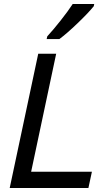

<svg xmlns="http://www.w3.org/2000/svg" viewBox="-20 -946 545 966"><path d="M424.8 0H28.8L172.4 -675.8H262.7L136.7 -82H442.4ZM278.8 -749.5H214.8L217.8 -763.2Q248.5 -796.4 285.6 -843.5Q322.8 -890.6 345.7 -925.8H454.1L451.7 -914.6Q422.9 -879.4 369.6 -828.4Q316.4 -777.3 278.8 -749.5Z"/></svg>

Font: Cadman
Style: Italic
Weight: 400
Italic angle: -12°
Designer: Paul James MIller
Foundry: High-Logic / Made with FontCreator
Version: Version 2.114;March 28, 2021;FontCreator 13.0.0.2683 64-bit